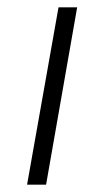

<svg xmlns="http://www.w3.org/2000/svg" viewBox="-20 -505 286 525"><path d="M140 -485H191L106 0H54Z"/></svg>

Font: Niramit ExtraLight
Style: Italic
Weight: 200
Italic angle: -10°
Designer: Katatrad Aksorn Co.,Ltd.
Foundry: Cadson Demak Co.,Ltd.
Version: Version 1.000; ttfautohint (v1.6)